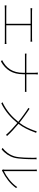

<svg xmlns="http://www.w3.org/2000/svg" viewBox="1592 -2389 816 4040"><g transform="rotate(90 2000.0 -369.0)"><path d="M834 -93Q853 -93 870 -94Q887 -95 906 -97V-60Q887 -62 866.5 -62.5Q846 -63 834 -63H172Q136 -63 94 -60V-97Q114 -95 133.5 -94Q153 -93 172 -93H481V-605H225Q216 -605 193 -604.5Q170 -604 152 -602V-639Q172 -637 193 -636Q214 -635 225 -635H779Q802 -635 822 -636Q842 -637 857 -639V-602Q841 -604 820.5 -604.5Q800 -605 779 -605H512V-93Z M1849 -516Q1865 -516 1885 -516.5Q1905 -517 1913 -518V-485Q1905 -486 1885 -486Q1865 -486 1848 -486H1542V-451Q1542 -283 1474 -168.5Q1406 -54 1273 19L1242 -4Q1305 -35 1355 -77Q1405 -119 1440 -173.5Q1475 -228 1493.5 -297Q1512 -366 1512 -451V-486H1183Q1159 -486 1137.5 -486Q1116 -486 1108 -485V-519Q1116 -518 1137.5 -517Q1159 -516 1182 -516H1512V-675Q1512 -685 1511.5 -698Q1511 -711 1510 -723Q1509 -735 1508 -744.5Q1507 -754 1506 -757H1547Q1547 -754 1546 -744.5Q1545 -735 1544 -723Q1543 -711 1542.5 -698Q1542 -685 1542 -675V-516Z M2776 -721Q2771 -710 2764.5 -694.5Q2758 -679 2753 -665Q2740 -629 2723 -589Q2706 -549 2685 -508Q2664 -467 2639 -426.5Q2614 -386 2586 -349Q2655 -291 2719.5 -232Q2784 -173 2841 -110L2818 -87Q2760 -153 2698 -210Q2636 -267 2567 -326Q2530 -281 2486.5 -234.5Q2443 -188 2392 -144.5Q2341 -101 2282 -61.5Q2223 -22 2156 11L2130 -12Q2200 -45 2259.5 -84Q2319 -123 2370 -166Q2421 -209 2464 -254.5Q2507 -300 2544 -346Q2516 -369 2479 -397.5Q2442 -426 2402 -455Q2362 -484 2322.5 -511.5Q2283 -539 2250 -559L2269 -583Q2303 -560 2343.5 -532Q2384 -504 2423.5 -475Q2463 -446 2499.5 -418.5Q2536 -391 2563 -369Q2623 -447 2662 -527.5Q2701 -608 2725 -677Q2729 -688 2734 -703.5Q2739 -719 2742 -733Z M3092 -15Q3152 -59 3198.5 -122.5Q3245 -186 3270 -267Q3281 -304 3287 -358Q3293 -412 3296 -470Q3299 -528 3299.5 -583Q3300 -638 3300 -677Q3300 -691 3299 -704Q3298 -717 3296 -730H3333Q3331 -716 3330.5 -703.5Q3330 -691 3330 -677Q3330 -638 3329 -581.5Q3328 -525 3324.5 -465.5Q3321 -406 3314.5 -350Q3308 -294 3298 -257Q3276 -180 3229.5 -111.5Q3183 -43 3121 5ZM3545 -20Q3550 -40 3550 -59V-674Q3550 -697 3549 -711.5Q3548 -726 3547 -736H3583Q3581 -726 3581 -711.5Q3581 -697 3581 -674V-43Q3620 -61 3665 -89Q3710 -117 3755.5 -153Q3801 -189 3843 -232.5Q3885 -276 3917 -324L3936 -298Q3902 -251 3861 -209Q3820 -167 3775.5 -132Q3731 -97 3684.5 -68Q3638 -39 3593 -17Q3579 -10 3567 -1Z"/></g></svg>

Font: SpoqaHanSans
Style: Thin
Weight: 250
Designer: [Spoqa Han Sans] Dong-huui Kim \uAE40 \uB3D9 \uD718   [Noto Sans] Ryoko NISHIZUKA \u897F \u585A \u6DBC \u5B50  (kana & i
Foundry: Spoqa (http://bi.spoqa.com)
Version: Version 1.004;PS 1.004;hotconv 1.0.82;makeotf.lib2.5.63406